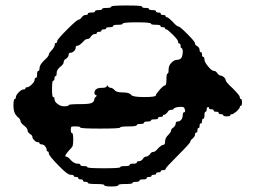

<svg xmlns="http://www.w3.org/2000/svg" viewBox="-20 -674 909 690"><path d="M354.5 -8.8Q354.5 -3.9 379.9 -3.9Q405.3 -3.9 405.3 -8.8Q405.3 -12.7 430.7 -12.7Q456.1 -12.7 456.1 -16.6Q456.1 -20.5 468.8 -20.5Q481.4 -20.5 481.4 -25.4Q481.4 -29.3 494.1 -29.3Q506.8 -29.3 506.8 -33.2Q506.8 -38.1 515.6 -38.1Q524.4 -38.1 524.4 -42Q524.4 -45.9 532.2 -45.9Q541 -45.9 541 -49.8Q541 -54.7 549.8 -54.7Q557.6 -54.7 557.6 -58.6Q557.6 -62.5 566.4 -62.5Q575.2 -62.5 575.2 -67.4Q575.2 -71.3 619.1 -115.2Q664.1 -160.2 664.1 -165Q664.1 -169.9 671.9 -175.8Q680.7 -183.6 680.7 -189.5Q680.7 -197.3 684.6 -197.3Q689.5 -197.3 689.5 -205.1Q689.5 -213.9 693.4 -213.9Q697.3 -213.9 697.3 -222.7Q697.3 -230.5 702.1 -230.5Q706.1 -230.5 706.1 -239.3Q706.1 -247.1 710 -247.1Q714.8 -247.1 714.8 -259.8Q714.8 -272.5 718.8 -272.5Q722.7 -272.5 722.7 -281.2Q722.7 -289.1 727.5 -289.1Q731.4 -289.1 731.4 -285.2Q731.4 -281.2 740.2 -281.2Q748 -281.2 748 -276.4Q748 -272.5 756.8 -272.5Q765.6 -272.5 765.6 -268.6Q765.6 -263.7 773.4 -263.7Q782.2 -263.7 782.2 -259.8Q782.2 -255.9 794.9 -255.9Q807.6 -255.9 807.6 -259.8Q807.6 -263.7 814.5 -263.7Q817.4 -263.7 831.1 -274.4Q841.8 -285.2 841.8 -289.1Q841.8 -293.9 845.7 -293.9Q849.6 -293.9 849.6 -305.7Q849.6 -318.4 845.7 -318.4Q841.8 -318.4 841.8 -325.2Q841.8 -331.1 816.4 -356.4Q791 -379.9 791 -385.7Q791 -390.6 785.2 -396.5Q777.3 -402.3 773.4 -402.3Q767.6 -402.3 760.7 -411.1Q755.9 -418.9 750 -418.9Q741.2 -418.9 728.5 -434.6Q714.8 -451.2 714.8 -459Q714.8 -469.7 710 -469.7Q706.1 -469.7 706.1 -477.5Q706.1 -486.3 702.1 -486.3Q697.3 -486.3 697.3 -494.1Q697.3 -502 689.5 -507.8Q680.7 -511.7 680.7 -518.6Q680.7 -524.4 653.3 -551.8Q626 -579.1 621.1 -579.1Q615.2 -579.1 600.6 -595.7Q584 -612.3 579.1 -612.3Q575.2 -612.3 575.2 -616.2Q575.2 -620.1 566.4 -620.1Q557.6 -620.1 557.6 -625Q557.6 -628.9 549.8 -628.9Q541 -628.9 541 -632.8Q541 -637.7 528.3 -637.7Q515.6 -637.7 515.6 -641.6Q515.6 -645.5 502.9 -645.5Q490.2 -645.5 490.2 -650.4Q490.2 -654.3 435.5 -654.3Q379.9 -654.3 379.9 -650.4Q379.9 -645.5 363.3 -645.5Q346.7 -645.5 346.7 -641.6Q346.7 -637.7 334 -637.7Q321.3 -637.7 321.3 -632.8Q321.3 -628.9 308.6 -628.9Q295.9 -628.9 295.9 -625Q295.9 -620.1 288.1 -620.1Q279.3 -620.1 274.4 -612.3Q267.6 -603.5 262.7 -603.5Q256.8 -603.5 221.7 -568.4Q185.5 -532.2 185.5 -526.4Q185.5 -519.5 180.7 -519.5Q176.8 -519.5 176.8 -513.7Q176.8 -503.9 161.1 -488.3Q155.3 -482.4 155.3 -477.5Q155.3 -471.7 138.7 -457Q122.1 -440.4 122.1 -429.7Q122.1 -418.9 117.2 -418.9Q113.3 -418.9 113.3 -406.2Q113.3 -394.5 109.4 -394.5Q104.5 -394.5 104.5 -387.7Q104.5 -380.9 94.7 -371.1Q84 -360.4 77.1 -360.4Q71.3 -360.4 71.3 -356.4Q71.3 -352.5 64.5 -352.5Q57.6 -352.5 47.9 -342.8Q37.1 -332 37.1 -325.2Q37.1 -318.4 33.2 -318.4Q28.3 -318.4 28.3 -293Q28.3 -268.6 41 -255.9Q53.7 -246.1 53.7 -239.3Q53.7 -232.4 66.4 -222.7Q79.1 -212.9 79.1 -205.1Q79.1 -199.2 87.9 -192.4Q96.7 -187.5 96.7 -180.7Q96.7 -175.8 103.5 -169.9Q109.4 -163.1 115.2 -163.1Q122.1 -163.1 122.1 -159.2Q122.1 -155.3 128.9 -155.3Q134.8 -155.3 141.6 -149.4Q147.5 -141.6 147.5 -136.7Q147.5 -129.9 151.4 -129.9Q155.3 -129.9 155.3 -123Q155.3 -114.3 194.3 -75.2Q222.7 -45.9 233.4 -45.9Q245.1 -45.9 245.1 -42Q245.1 -38.1 252.9 -38.1Q261.7 -38.1 261.7 -33.2Q261.7 -29.3 270.5 -29.3Q278.3 -29.3 278.3 -25.4Q278.3 -20.5 287.1 -20.5Q295.9 -20.5 295.9 -16.6Q295.9 -12.7 325.2 -12.7Q354.5 -12.7 354.5 -8.8ZM353.5 -69.3Q293.9 -69.3 293.9 -73.2Q293.9 -77.1 281.2 -77.1Q268.6 -77.1 268.6 -82Q268.6 -85.9 257.8 -85.9Q247.1 -85.9 234.4 -98.6Q224.6 -111.3 215.8 -111.3Q210.9 -113.3 226.6 -131.8Q238.3 -143.6 241.2 -149.4Q243.2 -159.2 243.2 -171.9Q243.2 -195.3 239.3 -195.3Q234.4 -195.3 234.4 -208Q234.4 -216.8 237.3 -218.8Q238.3 -219.7 252 -219.7Q268.6 -219.7 268.6 -215.8Q268.6 -211.9 340.8 -211.9Q412.1 -211.9 412.1 -215.8Q412.1 -219.7 442.4 -219.7Q471.7 -219.7 471.7 -224.6Q471.7 -228.5 484.4 -228.5Q497.1 -228.5 497.1 -232.4Q497.1 -237.3 509.8 -237.3Q522.5 -237.3 522.5 -241.2Q522.5 -245.1 535.2 -245.1Q547.9 -245.1 547.9 -249Q547.9 -253.9 556.6 -253.9Q565.4 -253.9 565.4 -257.8Q565.4 -261.7 570.3 -261.7Q574.2 -261.7 582 -270.5Q585.9 -279.3 595.7 -279.3Q603.5 -279.3 603.5 -282.2Q603.5 -286.1 618.2 -289.1Q630.9 -291 638.7 -289.1Q641.6 -288.1 643.6 -283.2Q645.5 -275.4 645.5 -274.4Q644.5 -270.5 641.6 -270.5Q636.7 -270.5 636.7 -259.8Q636.7 -252 631.8 -244.1Q626 -237.3 618.2 -237.3Q611.3 -237.3 611.3 -229.5Q611.3 -223.6 603.5 -215.8Q594.7 -210.9 594.7 -204.1Q594.7 -199.2 584 -188.5Q573.2 -177.7 573.2 -165Q573.2 -153.3 566.4 -153.3Q560.5 -153.3 547.9 -140.6Q538.1 -127.9 530.3 -127.9Q523.4 -127.9 518.6 -119.1Q510.7 -111.3 505.9 -111.3Q498 -111.3 493.2 -102.5Q487.3 -94.7 479.5 -94.7Q471.7 -94.7 471.7 -89.8Q471.7 -85.9 459 -85.9Q446.3 -85.9 446.3 -82Q446.3 -77.1 429.7 -77.1Q412.1 -77.1 412.1 -73.2Q412.1 -69.3 353.5 -69.3ZM210 -292Q197.3 -292 186.5 -300.8Q175.8 -308.6 175.8 -318.4Q175.8 -325.2 170.9 -325.2Q167 -325.2 167 -354.5Q167 -383.8 170.9 -383.8Q175.8 -383.8 175.8 -391.6Q175.8 -400.4 179.7 -400.4Q183.6 -400.4 183.6 -411.1Q183.6 -423.8 196.3 -433.6Q209 -443.4 209 -451.2Q209 -459 217.8 -462.9Q226.6 -470.7 226.6 -476.6Q226.6 -484.4 233.4 -484.4Q239.3 -484.4 246.1 -490.2Q252 -496.1 252 -502.9Q252 -509.8 258.8 -509.8Q264.6 -509.8 277.3 -522.5Q287.1 -534.2 294.9 -534.2Q302.7 -534.2 306.6 -543Q314.5 -551.8 320.3 -551.8Q328.1 -551.8 328.1 -555.7Q328.1 -559.6 335.9 -559.6Q344.7 -559.6 344.7 -564.5Q344.7 -568.4 353.5 -568.4Q361.3 -568.4 361.3 -572.3Q361.3 -576.2 374 -576.2Q386.7 -576.2 386.7 -581.1Q386.7 -585 404.3 -585Q420.9 -585 420.9 -588.9Q420.9 -593.8 471.7 -593.8Q522.5 -593.8 522.5 -588.9Q522.5 -585 540 -585Q556.6 -585 556.6 -581.1Q556.6 -576.2 565.4 -576.2Q573.2 -576.2 573.2 -572.3Q573.2 -568.4 578.1 -568.4Q582 -568.4 601.6 -548.8Q620.1 -530.3 620.1 -524.4Q620.1 -517.6 624 -517.6Q628.9 -517.6 628.9 -509.8Q628.9 -501 632.8 -501Q634.8 -501 636.7 -493.2Q637.7 -491.2 635.7 -476.6Q633.8 -467.8 630.9 -464.8Q625 -459 616.2 -459Q606.4 -459 595.7 -448.2Q585.9 -438.5 585.9 -423.8Q585.9 -409.2 582 -409.2Q578.1 -409.2 578.1 -387.7Q578.1 -367.2 573.2 -367.2Q568.4 -367.2 554.7 -352.5Q540 -335.9 540 -331.1Q540 -325.2 498 -325.2Q457 -325.2 451.2 -333Q445.3 -341.8 420.9 -341.8Q397.5 -341.8 391.6 -350.6Q383.8 -358.4 377.9 -358.4Q373 -358.4 368.2 -363.3Q365.2 -371.1 363.3 -363.3Q361.3 -358.4 346.7 -358.4Q319.3 -358.4 319.3 -339.8Q319.3 -334 325.2 -332Q330.1 -330.1 325.2 -327.1Q319.3 -322.3 319.3 -318.4Q319.3 -308.6 308.6 -303.7Q300.8 -299.8 266.6 -299.8Q226.6 -299.8 226.6 -295.9Q226.6 -292 210 -292Z"/></svg>

Font: My Font
Style: x-wing-ships
Weight: 500
Version: Version 0.001